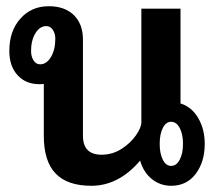

<svg xmlns="http://www.w3.org/2000/svg" viewBox="-20 -588 704 618"><path d="M639 -125Q639 -67 610 -28.5Q581 10 531 10Q496 10 469 -11.5Q442 -33 431 -71Q362 10 274 10Q197 10 159 -29.5Q121 -69 121 -151V-318Q116 -317 107 -317Q63 -317 36.5 -346Q10 -375 10 -424Q10 -488 45.5 -528Q81 -568 137 -568Q188 -568 217.5 -539.5Q247 -511 247 -460V-151Q247 -90 307 -90Q342 -90 371.5 -109Q401 -128 418 -153Q435 -178 435 -194V-560H561V-255Q597 -244 618 -208Q639 -172 639 -125ZM158 -463Q158 -480 150 -492Q142 -504 129 -504Q108 -504 94 -481Q80 -458 80 -424Q80 -406 88 -393.5Q96 -381 109 -381Q130 -381 144 -404.5Q158 -428 158 -463ZM569 -125Q569 -156 558.5 -176Q548 -196 531 -196Q514 -196 504 -176Q494 -156 494 -125Q494 -94 504 -74Q514 -54 531 -54Q548 -54 558.5 -74Q569 -94 569 -125Z"/></svg>

Font: KoHo
Style: Bold
Weight: 700
Designer: Cadson Demak & Katatrad Team
Foundry: Cadson Demak Co.,Ltd.
Version: Version 1.000; ttfautohint (v1.6)